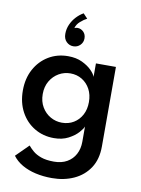

<svg xmlns="http://www.w3.org/2000/svg" viewBox="-95 -721 734 1003"><g transform="rotate(10 272.0 -219.0)"><path d="M251.5 219.5Q204.5 219.5 164.2 210.2Q124 201 92.5 182.8Q61 164.5 41.5 138L108 72Q118.5 85 135 99.2Q151.5 113.5 178.5 123.2Q205.5 133 247 133Q287.5 133 316.2 116.5Q345 100 360.2 71.2Q375.5 42.5 375.5 5V-7.5H480.5V11.5Q480.5 79.5 450 125.8Q419.5 172 367.5 195.8Q315.5 219.5 251.5 219.5ZM375.5 0V-76Q371.5 -64 352.8 -43Q334 -22 301.8 -5Q269.5 12 225.5 12Q168 12 122 -15.5Q76 -43 49.5 -92Q23 -141 23 -205Q23 -269 49.5 -318Q76 -367 122 -394.8Q168 -422.5 225.5 -422.5Q268.5 -422.5 300 -407.5Q331.5 -392.5 350.8 -373Q370 -353.5 374.5 -339V-410.5H480.5V0ZM128.5 -205Q128.5 -165.5 146 -136Q163.5 -106.5 191.8 -90.5Q220 -74.5 252.5 -74.5Q287.5 -74.5 314.8 -91Q342 -107.5 357.8 -136.8Q373.5 -166 373.5 -205Q373.5 -244 357.8 -273.2Q342 -302.5 314.8 -319.2Q287.5 -336 252.5 -336Q220 -336 191.8 -319.8Q163.5 -303.5 146 -274Q128.5 -244.5 128.5 -205ZM242 -478Q221 -478 205.5 -493.2Q190 -508.5 190 -535Q190 -561 200.5 -584.8Q211 -608.5 228.5 -627.2Q246 -646 266 -657L289 -632.5Q273.5 -625 255 -609Q236.5 -593 231.5 -572.5Q238 -576.5 248.5 -576.5Q266.5 -576 279.8 -562.8Q293 -549.5 293 -528.5Q293 -507 278.2 -492.5Q263.5 -478 242 -478Z"/></g></svg>

Font: League Spartan Thin Medium
Style: Regular
Weight: 500
Version: Version 2.002